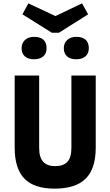

<svg xmlns="http://www.w3.org/2000/svg" viewBox="-20 -1102 654 1137"><path d="M502 -1017.1 329.1 -908.2H287.1L112.8 -1017.1L147.9 -1082L308.1 -1006.8L465.8 -1082ZM181.2 -751Q146.5 -751 127.2 -768.1Q107.9 -785.2 107.9 -816.9Q107.9 -846.7 127.9 -865.2Q147.9 -883.8 182.1 -883.8Q218.3 -883.8 237.1 -866.7Q255.9 -849.6 255.9 -816.9Q255.9 -785.2 236.1 -768.1Q216.3 -751 181.2 -751ZM431.2 -751Q396.5 -751 377.2 -768.1Q357.9 -785.2 357.9 -816.9Q357.9 -846.7 377.9 -865.2Q397.9 -883.8 432.1 -883.8Q468.3 -883.8 487.1 -866.7Q505.9 -849.6 505.9 -816.9Q505.9 -785.2 486.1 -768.1Q466.3 -751 431.2 -751ZM402.8 -226.1V-654.8H546.9V-228Q546.9 -102.5 487.1 -43.7Q427.2 15.1 303.2 15.1Q182.1 15.1 124.5 -44.2Q66.9 -103.5 66.9 -228V-654.8H211.9V-226.1Q211.9 -170.4 235.6 -144.3Q259.3 -118.2 307.1 -118.2Q355 -118.2 378.9 -143.6Q402.8 -168.9 402.8 -226.1Z"/></svg>

Font: IntelOne Mono Bold
Style: Regular
Weight: 700
Designer: Fred Shallcrass
Foundry: Frere-Jones Type LLC
Version: Version 1.200;hotconv 1.1.0;makeotfexe 2.6.0;FJTRelease1.2